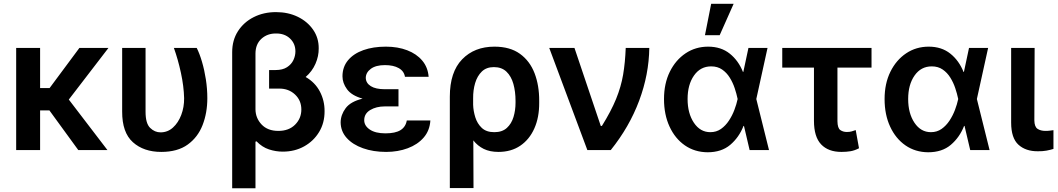

<svg xmlns="http://www.w3.org/2000/svg" viewBox="-20 -802 5654 1026"><path d="M194.3 -545.9V-331.5H245.1L404.3 -545.9H559.6L347.7 -270L554.2 0H398.4L244.1 -211.9H194.3V0H66.4V-545.9Z M632.8 -545.9H757.8V-204.6Q757.8 -142.6 782.2 -118.7Q806.6 -94.7 837.9 -94.7Q876 -94.7 904.3 -120.4Q932.6 -146 948.5 -187.7Q964.4 -229.5 963.9 -277.3Q962.4 -340.8 946.8 -412.8Q931.2 -484.9 909.2 -545.9H1031.2Q1046.4 -516.1 1059.3 -472.2Q1072.3 -428.2 1080.1 -377.9Q1087.9 -327.6 1087.9 -277.3Q1087.9 -198.7 1062.5 -133.5Q1037.1 -68.4 982.9 -29.3Q928.7 9.8 841.8 9.8Q748 9.8 690.2 -42Q632.3 -93.8 632.8 -206.1Z M1455.1 -737.3Q1519.5 -737.3 1571.3 -712.2Q1623 -687 1653.3 -643.1Q1683.6 -599.1 1683.1 -543.5Q1683.6 -502 1665.8 -461.2Q1647.9 -420.4 1613.3 -390.6Q1663.6 -361.8 1689.2 -313Q1714.8 -264.2 1714.4 -208Q1714.8 -145.5 1685.3 -96.7Q1655.8 -47.9 1605.2 -19.8Q1554.7 8.3 1491.2 8.3Q1453.6 8.3 1417.2 -3.7Q1380.9 -15.6 1350.6 -46.9L1345.2 -44.9V204.1H1220.7V-522.9Q1220.7 -587.4 1251.7 -635.5Q1282.7 -683.6 1335.7 -710.4Q1388.7 -737.3 1455.1 -737.3ZM1418 -420.9V-427.7H1452.6Q1490.2 -427.7 1513.7 -442.9Q1537.1 -458 1547.9 -481Q1558.6 -503.9 1558.6 -527.3Q1558.6 -568.8 1529.8 -596.2Q1501 -623.5 1455.1 -623Q1408.7 -623.5 1377.2 -595Q1345.7 -566.4 1345.2 -516.6V-217.8Q1345.7 -170.9 1377.9 -136.7Q1410.2 -102.5 1467.3 -102.5Q1523.9 -102.5 1557.1 -136Q1590.3 -169.4 1590.3 -216.8Q1590.3 -265.1 1556.6 -296.9Q1522.9 -328.6 1472.7 -328.6H1418Z M2109.4 -285.2V-233.4H2036.6Q1990.7 -233.4 1958.5 -214.1Q1926.3 -194.8 1926.3 -159.7Q1926.3 -129.9 1956.3 -109.6Q1986.3 -89.4 2039.6 -89.4Q2092.8 -89.4 2120.4 -106.7Q2147.9 -124 2153.8 -158.2H2279.8Q2276.4 -104 2243.9 -66.7Q2211.4 -29.3 2158.9 -9.8Q2106.4 9.8 2043.5 9.8Q1974.6 9.8 1919.7 -9.8Q1864.7 -29.3 1832.8 -64.7Q1800.8 -100.1 1800.3 -148.4Q1800.8 -188.5 1827.1 -223.9Q1853.5 -259.3 1917.5 -274.9Q1858.9 -291.5 1834.5 -325Q1810.1 -358.4 1810.1 -394Q1810.1 -444.3 1839.8 -480Q1869.6 -515.6 1921.9 -534.2Q1974.1 -552.7 2042 -552.7Q2106 -552.7 2156 -533.4Q2206.1 -514.2 2236.3 -478.3Q2266.6 -442.4 2270.5 -391.6H2144Q2139.2 -421.9 2110.8 -438Q2082.5 -454.1 2037.1 -454.1Q1988.3 -454.1 1961.7 -434.3Q1935.1 -414.6 1934.6 -386.2Q1935.1 -358.4 1961.2 -341.8Q1987.3 -325.2 2036.6 -325.2H2109.4Z M2383.8 203.1V-285.6Q2383.8 -417 2449.5 -484.9Q2515.1 -552.7 2622.1 -552.7Q2705.6 -552.7 2758.5 -514.4Q2811.5 -476.1 2836.7 -410.4Q2861.8 -344.7 2861.3 -262.7V-252.9Q2861.8 -174.8 2835.4 -115.7Q2809.1 -56.6 2760.3 -23.4Q2711.4 9.8 2643.6 9.8Q2597.7 9.8 2564.9 -6.3Q2532.2 -22.5 2509.3 -51.8L2510.3 203.1ZM2508.3 -242.2Q2509.3 -209.5 2519.8 -175.5Q2530.3 -141.6 2554.4 -118.7Q2578.6 -95.7 2621.6 -95.7Q2663.6 -95.7 2688.5 -118.4Q2713.4 -141.1 2724.1 -177Q2734.9 -212.9 2734.9 -252.9V-262.7Q2734.9 -312.5 2723.4 -353.5Q2711.9 -394.5 2686.5 -418.9Q2661.1 -443.4 2619.1 -443.4Q2579.1 -443.4 2554.7 -419.7Q2530.3 -396 2519 -357.9Q2507.8 -319.8 2508.3 -276.4Z M3118.7 0 2915 -545.9H3049.8L3190.4 -128.9H3196.3Q3245.6 -208 3272.2 -273.2Q3298.8 -338.4 3309.8 -403.1Q3320.8 -467.8 3323.7 -545.9H3449.7Q3447.8 -403.8 3395.5 -263.9Q3343.3 -124 3243.7 0Z M3761.2 11.7Q3692.4 11.2 3639.9 -25.1Q3587.4 -61.5 3557.9 -125.5Q3528.3 -189.5 3528.3 -272.5Q3528.3 -355.5 3559.3 -418.5Q3590.3 -481.4 3643.6 -517.1Q3696.8 -552.7 3764.2 -552.7Q3833 -552.7 3879.6 -515.4Q3926.3 -478 3950.2 -417.5H3952.1L3979.5 -545.9H4081.5L4021.5 -272.9L4089.4 0H3985.8L3955.6 -128.9H3953.1Q3929.2 -67.9 3882.3 -28.1Q3835.4 11.7 3761.2 11.7ZM3921.9 -272.9 3921.4 -274.4Q3916 -300.8 3906 -330.8Q3896 -360.8 3879.6 -387.2Q3863.3 -413.6 3838.9 -430.4Q3814.5 -447.3 3780.3 -447.3Q3722.7 -447.3 3688.5 -398.4Q3654.3 -349.6 3654.3 -272.9Q3654.3 -196.3 3688 -146Q3721.7 -95.7 3775.9 -95.7Q3808.1 -95.7 3832.8 -113Q3857.4 -130.4 3875.2 -157.5Q3893.1 -184.6 3904.5 -215.1Q3916 -245.6 3921.4 -271.5ZM3747.1 -613.8 3780.3 -781.7H3900.4L3825.7 -613.8Z M4637.2 -545.9V-440.9H4455.1V-154.3Q4455.6 -117.2 4470.5 -106.9Q4485.4 -96.7 4505.4 -96.7Q4520.5 -96.7 4531.2 -99.9Q4542 -103 4552.7 -106.9L4570.3 -9.8Q4546.9 2.4 4525.1 6.1Q4503.4 9.8 4476.1 9.8Q4406.2 9.8 4367.9 -30.5Q4329.6 -70.8 4329.6 -156.7V-440.9H4160.2V-545.9Z M4939.9 11.7Q4871.1 11.2 4818.6 -25.1Q4766.1 -61.5 4736.6 -125.5Q4707 -189.5 4707 -272.5Q4707 -355.5 4738 -418.5Q4769 -481.4 4822.3 -517.1Q4875.5 -552.7 4942.9 -552.7Q5011.7 -552.7 5058.3 -515.4Q5105 -478 5128.9 -417.5H5130.9L5158.2 -545.9H5260.3L5200.2 -272.9L5268.1 0H5164.6L5134.3 -128.9H5131.8Q5107.9 -67.9 5061 -28.1Q5014.2 11.7 4939.9 11.7ZM5100.6 -272.9 5100.1 -274.4Q5094.7 -300.8 5084.7 -330.8Q5074.7 -360.8 5058.3 -387.2Q5042 -413.6 5017.6 -430.4Q4993.2 -447.3 4959 -447.3Q4901.4 -447.3 4867.2 -398.4Q4833 -349.6 4833 -272.9Q4833 -196.3 4866.7 -146Q4900.4 -95.7 4954.6 -95.7Q4986.8 -95.7 5011.5 -113Q5036.1 -130.4 5054 -157.5Q5071.8 -184.6 5083.3 -215.1Q5094.7 -245.6 5100.1 -271.5Z M5383.3 -545.9H5508.8L5507.3 -158.7Q5507.8 -124.5 5524.4 -113.5Q5541 -102.5 5566.9 -102.5Q5580.1 -102.5 5591.1 -104Q5602.1 -105.5 5609.4 -106.4V-6.3Q5593.3 -1 5572.3 2.9Q5551.3 6.8 5525.9 6.3Q5461.4 6.8 5422.4 -28.6Q5383.3 -64 5383.3 -147Z"/></svg>

Font: Inter Semi Bold
Style: Regular
Weight: 600
Designer: Rasmus Andersson
Foundry: rsms
Version: Version 4.000;git-e0f93cc